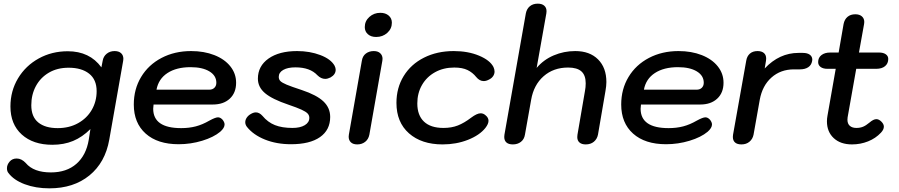

<svg xmlns="http://www.w3.org/2000/svg" viewBox="-20 -779 4910 1049"><path d="M26 166Q18 157 18 140Q18 121 32.5 104Q47 87 71 87Q98 87 121 112Q164 163 258 163Q344 163 397.5 116Q451 69 465 -16L474 -74Q430 -30 379.5 -9Q329 12 266 12Q161 12 99 -44Q37 -100 37 -197Q37 -282 78.5 -351Q120 -420 191.5 -459.5Q263 -499 350 -499Q470 -499 534 -411L541 -447Q545 -471 563 -485.5Q581 -500 606 -500Q629 -500 641.5 -488.5Q654 -477 654 -458Q654 -451 653 -447L577 -16Q555 109 468.5 179.5Q382 250 250 250Q175 250 115 227.5Q55 205 26 166ZM508 -281Q508 -344 467 -376.5Q426 -409 355 -409Q293 -409 247 -382Q201 -355 176 -308.5Q151 -262 151 -204Q151 -141 189 -110Q227 -79 295 -79Q358 -79 406.5 -106Q455 -133 481.5 -179Q508 -225 508 -281Z M711 -208Q711 -292 751 -358.5Q791 -425 862.5 -462.5Q934 -500 1024 -500Q1095 -500 1151 -478Q1207 -456 1238.5 -416.5Q1270 -377 1270 -327Q1270 -272 1235.5 -240Q1201 -208 1143 -208H819Q817 -192 817 -185Q817 -79 970 -79Q1013 -79 1049.5 -88.5Q1086 -98 1124 -120Q1157 -138 1171 -138Q1184 -138 1196 -125Q1207 -111 1207 -99Q1207 -80 1183 -59Q1147 -29 1084.5 -10Q1022 9 956 9Q841 9 776 -49Q711 -107 711 -208ZM1123 -289Q1141 -289 1151.5 -299.5Q1162 -310 1162 -327Q1162 -366 1124 -389Q1086 -412 1021 -412Q944 -412 895 -380Q846 -348 835 -289Z M1329 -86Q1320 -98 1320 -111Q1320 -124 1328 -136Q1336 -148 1350 -156Q1365 -165 1378 -165Q1397 -165 1414 -146Q1443 -111 1482 -95.5Q1521 -80 1578 -80Q1620 -80 1645 -95Q1670 -110 1670 -135Q1670 -149 1660.5 -159Q1651 -169 1627 -180Q1603 -191 1556 -207Q1467 -237 1428 -270Q1389 -303 1389 -349Q1389 -418 1447 -459Q1505 -500 1603 -500Q1673 -500 1730.5 -478Q1788 -456 1808 -420Q1814 -408 1814 -398Q1814 -372 1786 -356Q1770 -348 1757 -348Q1734 -348 1714 -368Q1674 -411 1594 -411Q1552 -411 1527.5 -397Q1503 -383 1503 -359Q1503 -345 1512 -336Q1521 -327 1546 -316.5Q1571 -306 1629 -287Q1710 -260 1747 -225Q1784 -190 1784 -140Q1784 -69 1728.5 -30Q1673 9 1570 9Q1491 9 1427.5 -16.5Q1364 -42 1329 -86Z M1973 -631Q1973 -664 1998 -686.5Q2023 -709 2058 -709Q2086 -709 2103.5 -694Q2121 -679 2121 -655Q2121 -622 2096 -599.5Q2071 -577 2035 -577Q2007 -577 1990 -592Q1973 -607 1973 -631ZM1885 -32Q1885 -39 1886 -43L1957 -447Q1961 -473 1979 -486.5Q1997 -500 2022 -500Q2045 -500 2057.5 -488Q2070 -476 2070 -458Q2070 -451 2069 -447L1998 -43Q1993 -18 1975 -4Q1957 10 1932 10Q1909 10 1897 -1.5Q1885 -13 1885 -32Z M2146 -217Q2146 -299 2185.5 -363.5Q2225 -428 2296.5 -464Q2368 -500 2459 -500Q2537 -500 2597 -475Q2657 -450 2676 -413Q2682 -400 2682 -388Q2682 -375 2674.5 -363.5Q2667 -352 2653 -345Q2637 -336 2623 -336Q2600 -336 2582 -358Q2562 -383 2534 -396.5Q2506 -410 2462 -410Q2403 -410 2357 -384.5Q2311 -359 2285.5 -314.5Q2260 -270 2260 -214Q2260 -149 2296.5 -114.5Q2333 -80 2403 -80Q2447 -80 2481.5 -93.5Q2516 -107 2554 -136Q2586 -160 2606 -160Q2621 -160 2633 -149Q2649 -136 2649 -119Q2649 -102 2632 -80Q2600 -40 2536.5 -15Q2473 10 2398 10Q2283 10 2214.5 -50.5Q2146 -111 2146 -217Z M2735 -31Q2735 -39 2736 -43L2853 -706Q2858 -731 2875 -745Q2892 -759 2918 -759Q2941 -759 2953.5 -748Q2966 -737 2966 -718Q2966 -710 2965 -706L2912 -408Q2950 -453 3005.5 -476.5Q3061 -500 3123 -500Q3202 -500 3247.5 -454.5Q3293 -409 3293 -331Q3293 -310 3288 -282L3247 -43Q3242 -19 3224.5 -4.5Q3207 10 3180 10Q3158 10 3146 -0.5Q3134 -11 3134 -30Q3134 -38 3135 -43L3176 -282Q3180 -302 3180 -324Q3180 -368 3156.5 -389Q3133 -410 3084 -410Q3004 -410 2950 -362.5Q2896 -315 2882 -234L2848 -43Q2844 -18 2826 -4Q2808 10 2782 10Q2759 10 2747 -0.5Q2735 -11 2735 -31Z M3374 -208Q3374 -292 3414 -358.5Q3454 -425 3525.5 -462.5Q3597 -500 3687 -500Q3758 -500 3814 -478Q3870 -456 3901.5 -416.5Q3933 -377 3933 -327Q3933 -272 3898.5 -240Q3864 -208 3806 -208H3482Q3480 -192 3480 -185Q3480 -79 3633 -79Q3676 -79 3712.5 -88.5Q3749 -98 3787 -120Q3820 -138 3834 -138Q3847 -138 3859 -125Q3870 -111 3870 -99Q3870 -80 3846 -59Q3810 -29 3747.5 -10Q3685 9 3619 9Q3504 9 3439 -49Q3374 -107 3374 -208ZM3786 -289Q3804 -289 3814.5 -299.5Q3825 -310 3825 -327Q3825 -366 3787 -389Q3749 -412 3684 -412Q3607 -412 3558 -380Q3509 -348 3498 -289Z M3984 -31Q3984 -39 3985 -43L4057 -447Q4061 -472 4077 -486Q4093 -500 4119 -500Q4141 -500 4153.5 -489.5Q4166 -479 4166 -459Q4166 -451 4165 -447L4158 -405Q4238 -490 4343 -490H4366Q4391 -490 4404.5 -480Q4418 -470 4418 -453Q4418 -448 4417 -445Q4413 -423 4395.5 -411.5Q4378 -400 4350 -400H4318Q4245 -400 4195 -355.5Q4145 -311 4131 -234L4097 -43Q4092 -19 4074.5 -4.5Q4057 10 4031 10Q4008 10 3996 -0.5Q3984 -11 3984 -31Z M4611 -138Q4610 -133 4610 -125Q4610 -103 4623 -91.5Q4636 -80 4659 -80Q4679 -80 4695 -86.5Q4711 -93 4730 -109Q4752 -128 4768 -128Q4782 -128 4795.5 -114.5Q4809 -101 4809 -87Q4809 -71 4793 -54Q4764 -23 4722.5 -6.5Q4681 10 4635 10Q4572 10 4535 -24.5Q4498 -59 4498 -116Q4498 -131 4501 -147L4546 -403H4501Q4477 -403 4463.5 -413Q4450 -423 4450 -440Q4450 -464 4468 -478Q4486 -492 4516 -492H4562L4589 -648Q4594 -673 4610.5 -687Q4627 -701 4653 -701Q4676 -701 4689 -689.5Q4702 -678 4702 -659Q4702 -652 4701 -648L4673 -492H4783Q4806 -492 4819.5 -482.5Q4833 -473 4833 -457Q4833 -432 4815.5 -417.5Q4798 -403 4767 -403H4658Z"/></svg>

Font: Kodchasan SemiBold
Style: Italic
Weight: 600
Italic angle: -10°
Version: Version 1.000; ttfautohint (v1.6)